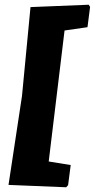

<svg xmlns="http://www.w3.org/2000/svg" viewBox="-20 -669 401 812"><path d="M355 -649 361 -640 350 -554 253 -540 186 14 279 29 268 114 260 123 16 113 73 -263 109 -639Z"/></svg>

Font: Alegreya Sans Black
Style: Italic
Weight: 900
Italic angle: -7°
Designer: Juan Pablo del Peral
Foundry: Huerta Tipografica
Version: Version 2.007